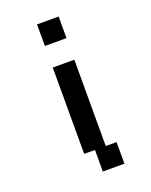

<svg xmlns="http://www.w3.org/2000/svg" viewBox="-160 -1085 820 1045"><g transform="rotate(-20 250.0 -562.5)"><path d="M187.5 -750H312.5V-250H375V-125H250V-250H187.5ZM187.5 -1000H312.5V-875H187.5Z"/></g></svg>

Font: Amiga Topaz Unicode Rus
Style: Regular
Weight: 400
Designer: dMG of Trueschool and Divine Stylers
Foundry: dMG of Trueschool and Divine Stylers
Version: Version 1.1